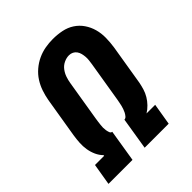

<svg xmlns="http://www.w3.org/2000/svg" viewBox="-203 -875 1006 1006"><g transform="rotate(-45 300.0 -371.5)"><path d="M21 0 41 -120H109V-125Q93 -141 83 -163Q73 -185 69 -209.5Q65 -234 66.5 -259Q68 -284 72 -310L109 -534Q114 -562 123.5 -590Q133 -618 149 -643Q165 -668 188.5 -688Q212 -708 239 -720.5Q266 -733 294.5 -738Q323 -743 351 -743Q385 -743 417 -736.5Q449 -730 475 -713Q501 -696 518.5 -670.5Q536 -645 544.5 -614.5Q553 -584 552.5 -550.5Q552 -517 547 -484L510 -259Q506 -239 500 -219.5Q494 -200 483 -181.5Q472 -163 456.5 -147Q441 -131 423 -120H487L467 0H289L318 -179Q327 -179 334 -187.5Q341 -196 345.5 -205Q350 -214 353 -223Q356 -232 358.5 -241.5Q361 -251 362.5 -260.5Q364 -270 366 -279L403 -504Q405 -517 406.5 -530Q408 -543 407 -555.5Q406 -568 403 -580Q400 -592 393 -602Q386 -612 375 -617.5Q364 -623 351 -623Q332 -623 313 -614Q294 -605 281.5 -588.5Q269 -572 262.5 -553Q256 -534 253 -515L216 -290Q214 -280 213 -269.5Q212 -259 210.5 -249Q209 -239 209 -229Q209 -219 210.5 -209Q212 -199 215.5 -189.5Q219 -180 228 -179L199 0Z"/></g></svg>

Font: Iosevka Heavy Extended
Style: Italic
Weight: 900
Width: 7
Italic angle: -9°
Monospace: yes
Designer: Belleve Invis
Foundry: Belleve Invis
Version: Version 32.5.0; ttfautohint (v1.8.4)